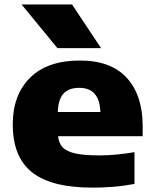

<svg xmlns="http://www.w3.org/2000/svg" viewBox="-20 -828 689 858"><path d="M394 10.5Q209.5 10.5 123.2 -58Q37 -126.5 37 -272.5Q37 -403.5 114.2 -480.5Q191.5 -557.5 337 -557.5Q476 -557.5 546.8 -479.8Q617.5 -402 617.5 -265.5V-219.5H239.5Q242.5 -188.5 260 -169.8Q277.5 -151 317 -142.2Q356.5 -133.5 426 -133.5Q461 -133.5 502 -137.5Q543 -141.5 581 -148V-6Q529.5 3.5 482.8 7Q436 10.5 394 10.5ZM334 -435.5Q287 -435.5 263.5 -409.5Q240 -383.5 238.5 -327.5H428.5Q425 -435.5 334 -435.5ZM236.5 -613 76.5 -808H302L431.5 -613Z"/></svg>

Font: Encode Sans Exp XBd
Style: Regular
Weight: 800
Width: 7
Designer: Multiple Designers
Foundry: Impallari Type
Version: Version 3.002; ttfautohint (v1.8.3) -l 8 -r 50 -G 200 -x 14 